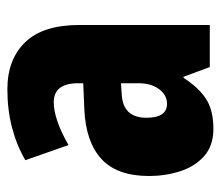

<svg xmlns="http://www.w3.org/2000/svg" viewBox="-60 -544 613 534"><g transform="rotate(-90 247.0 -276.5)"><path d="M266 -563Q349 -563 397 -513.5Q445 -464 445 -363V0H328L301 -73H298Q271 -31 239.5 -10.5Q208 10 156 10Q109 10 80 -16Q51 -42 38 -83Q25 -124 25 -169Q25 -258 72.5 -301.5Q120 -345 211 -349L283 -352V-366Q283 -434 230 -434Q183 -434 111 -393L69 -513Q110 -537 159.5 -550Q209 -563 266 -563ZM253 -245Q187 -242 187 -176Q187 -119 226 -119Q250 -119 266.5 -141Q283 -163 283 -198V-247Z"/></g></svg>

Font: Noto Sans Gurmukhi ExtraCondensed Black
Style: Regular
Weight: 900
Width: 2
Designer: Jelle Bosma - Monotype Design Team
Foundry: Monotype Imaging Inc.
Version: Version 2.004; ttfautohint (v1.8.4.7-5d5b)